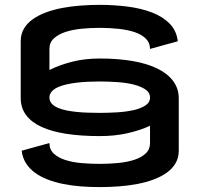

<svg xmlns="http://www.w3.org/2000/svg" viewBox="-20 -763 813 783"><path d="M386.7 -743.2Q445.3 -743.2 500.5 -736.1Q555.7 -729 599.6 -712.2Q643.6 -695.3 671.9 -666.5Q700.2 -637.7 705.1 -594.7L591.8 -563.5Q591.8 -588.9 574.5 -605.7Q557.1 -622.6 528.6 -632.1Q500 -641.6 462.9 -645.5Q425.8 -649.4 386.7 -649.4Q349.1 -649.4 312.5 -645.8Q275.9 -642.1 246.8 -632.6Q217.8 -623 199.7 -606.4Q181.6 -589.8 181.6 -563.5V-477.5Q222.2 -498 273.9 -511.2Q325.7 -524.4 386.7 -524.4Q460.4 -524.4 520.3 -514.2Q580.1 -503.9 621.8 -483.4Q663.6 -462.9 686.3 -432.4Q709 -401.9 709 -361.3V-148.4Q709 -119.6 696 -97.4Q683.1 -75.2 660.2 -58.8Q637.2 -42.5 606.4 -31Q575.7 -19.5 539.8 -12.7Q503.9 -5.9 464.8 -2.9Q425.8 0 386.7 0Q347.7 0 309.8 -2.9Q272 -5.9 237.8 -12.7Q203.6 -19.5 174.1 -31Q144.5 -42.5 122.3 -58.8Q100.1 -75.2 85.9 -97.4Q71.8 -119.6 68.4 -148.4L181.6 -179.7Q181.6 -152.8 199.7 -136.2Q217.8 -119.6 246.8 -110.4Q275.9 -101.1 312.5 -97.9Q349.1 -94.7 386.7 -94.7Q425.8 -94.7 462.9 -98.4Q500 -102.1 528.6 -111.6Q557.1 -121.1 574.5 -137.5Q591.8 -153.8 591.8 -179.7V-250Q551.3 -231.4 500 -219.7Q448.7 -208 386.7 -208Q310.1 -208 250.2 -217.3Q190.4 -226.6 149.2 -245.6Q107.9 -264.6 86.2 -293.9Q64.5 -323.2 64.5 -363.3V-594.7Q64.5 -623.5 77.4 -645.8Q90.3 -668 113.3 -684.3Q136.2 -700.7 167 -712.2Q197.8 -723.6 233.6 -730.5Q269.5 -737.3 308.6 -740.2Q347.7 -743.2 386.7 -743.2ZM386.7 -430.7Q364.7 -430.7 340.8 -429.7Q316.9 -428.7 294.2 -426Q271.5 -423.3 251 -418.7Q230.5 -414.1 215.1 -407Q199.7 -399.9 190.7 -389.4Q181.6 -378.9 181.6 -365.2Q181.6 -351.1 190.7 -340.8Q199.7 -330.6 215.1 -323.7Q230.5 -316.9 251 -312.7Q271.5 -308.6 294.2 -306.4Q316.9 -304.2 340.6 -303.5Q364.3 -302.7 386.7 -302.7Q421.4 -302.7 457.8 -304.9Q494.1 -307.1 523.9 -313.7Q553.7 -320.3 572.8 -332.8Q591.8 -345.2 591.8 -365.2Q591.8 -385.7 572.8 -398.4Q553.7 -411.1 523.9 -418.5Q494.1 -425.8 457.8 -428.2Q421.4 -430.7 386.7 -430.7Z"/></svg>

Font: Revalia
Style: Regular
Weight: 400
Designer: Johan Kallas, Mihkel Virkus
Foundry: Johan Kallas, Mihkel Virkus
Version: Version 1.001